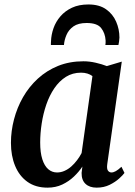

<svg xmlns="http://www.w3.org/2000/svg" viewBox="-20 -830 604 860"><path d="M460.5 -95.5Q457.5 -74 463.5 -65.8Q469.5 -57.5 479.5 -57.5Q488 -57.5 498.8 -63.5Q509.5 -69.5 524 -83L537.5 -55.5Q531.5 -46.5 514.2 -30.8Q497 -15 471.2 -2.2Q445.5 10.5 413 10.5Q381 10.5 363 -6.5Q345 -23.5 345.5 -55.5L349 -84Q334 -61 311.2 -39.2Q288.5 -17.5 259 -3.5Q229.5 10.5 193 10.5Q139.5 10.5 103 -15.5Q66.5 -41.5 47.8 -86.8Q29 -132 29 -190Q29 -243 42.8 -295.5Q56.5 -348 83.2 -394.8Q110 -441.5 149.5 -477.8Q189 -514 240.2 -534.8Q291.5 -555.5 354 -555.5Q380.5 -555.5 408.8 -549Q437 -542.5 458.5 -534L525.5 -554ZM394 -489Q384.5 -496.5 371.5 -500.5Q358.5 -504.5 343 -504.5Q305 -504.5 275.2 -485.8Q245.5 -467 223.5 -434.8Q201.5 -402.5 187.5 -361.8Q173.5 -321 166.8 -277Q160 -233 160 -191.5Q160 -146.5 169.5 -116.8Q179 -87 196 -72.2Q213 -57.5 235.5 -57.5Q253 -57.5 269.2 -64.8Q285.5 -72 299.5 -84.5Q313.5 -97 325.2 -112.5Q337 -128 345.5 -144.5ZM208 -628.5Q208 -633 208 -637Q208 -641 208.5 -645.5Q209.5 -675 219.8 -704Q230 -733 250.8 -757Q271.5 -781 302.5 -795.5Q333.5 -810 376 -810Q424.5 -810 455 -788.5Q485.5 -767 500.2 -733Q515 -699 515 -661.5Q514.5 -652 513.2 -643.5Q512 -635 510.5 -628.5H452Q452.5 -633 453 -637.8Q453.5 -642.5 453 -649Q451 -681.5 433.2 -704.2Q415.5 -727 368 -727Q330.5 -727 309 -711.8Q287.5 -696.5 277.8 -673.5Q268 -650.5 266.5 -628.5Z"/></svg>

Font: Merriweather 48pt SemiBold
Style: Italic
Weight: 600
Italic angle: -7.8°
Designer: Eben Sorkin
Foundry: Eben Sorkin
Version: Version 2.101